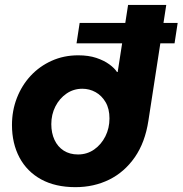

<svg xmlns="http://www.w3.org/2000/svg" viewBox="-20 -750 743 781"><path d="M291.3 -573.7 304 -656.7H702.7L690 -573.7ZM287 11.3Q205.3 11.3 147.5 -20.3Q89.7 -52 59.2 -109.3Q28.7 -166.7 28.7 -241.7Q28.7 -300 48.7 -351.5Q68.7 -403 104.8 -441.8Q141 -480.7 190.3 -502.8Q239.7 -525 298 -525Q340.3 -525 371.7 -514.5Q403 -504 424.3 -488.5Q445.7 -473 456 -457H458.7L501 -730H656.3L583.7 -259.3Q570.3 -170.7 528.3 -110.3Q486.3 -50 424.2 -19.3Q362 11.3 287 11.3ZM297.3 -121.7Q334.3 -121.7 363.2 -142Q392 -162.3 408.7 -195.5Q425.3 -228.7 425.3 -268.3Q425.3 -307.7 409.5 -334.5Q393.7 -361.3 368.7 -375.2Q343.7 -389 315 -389Q279 -389 250.5 -369.3Q222 -349.7 205.3 -317Q188.7 -284.3 188.7 -245Q188.7 -209 201.7 -181Q214.7 -153 239.2 -137.3Q263.7 -121.7 297.3 -121.7Z"/></svg>

Font: MuseoModerno Thin
Style: Italic
Weight: 100
Italic angle: -9°
Designer: Pablo Cosgaya, Héctor Gatti, Marcela Romero, and the Authors of The MuseoModerno Project.
Foundry: Omnibus-Type Team
Version: Version 1.003